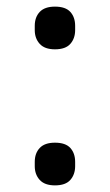

<svg xmlns="http://www.w3.org/2000/svg" viewBox="-20 -548 332 580"><path d="M146 12Q115 12 100 -4.5Q85 -21 85 -46V-59Q85 -85 100 -101Q115 -117 146 -117Q178 -117 192.5 -101Q207 -85 207 -59V-46Q207 -21 192.5 -4.5Q178 12 146 12ZM146 -399Q115 -399 100 -415.5Q85 -432 85 -457V-470Q85 -496 100 -512Q115 -528 146 -528Q178 -528 192.5 -512Q207 -496 207 -470V-457Q207 -432 192.5 -415.5Q178 -399 146 -399Z"/></svg>

Font: IBM Plex Sans
Style: Regular
Weight: 400
Designer: Mike Abbink, Paul van der Laan, Pieter van Rosmalen
Foundry: Bold Monday
Version: Version 3.201